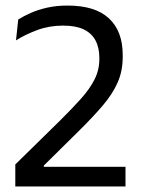

<svg xmlns="http://www.w3.org/2000/svg" viewBox="-20 -670 510 690"><path d="M431 0H35V-79L194.5 -235.5Q239.5 -280 271.2 -315.5Q303 -351 320 -385Q337 -419 337 -457.5V-462.5Q337 -499 323 -525Q309 -551 280.5 -564.5Q252 -578 207 -578Q157 -578 114 -562Q71 -546 37.5 -525L45.5 -600Q64.5 -612 90.5 -623.5Q116.5 -635 149.5 -642.5Q182.5 -650 223 -650Q322 -650 371.5 -604Q421 -558 421 -472.5V-465.5Q421 -415 403 -374Q385 -333 350.5 -292.2Q316 -251.5 267.5 -203.5L137.5 -75V-55.5L103.5 -70.5H431Z"/></svg>

Font: Anek Kannada Medium
Style: Regular
Weight: 400
Version: Version 1.003